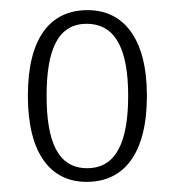

<svg xmlns="http://www.w3.org/2000/svg" viewBox="-20 -739 344 379"><path d="M151 -380C225 -380 270 -436 270 -550C270 -663 224 -719 153 -719C79 -719 35 -664 35 -550C35 -437 79 -380 151 -380ZM152 -407C94 -407 72 -460 72 -550C72 -640 94 -692 151 -692C209 -692 233 -640 233 -550C233 -460 210 -407 152 -407Z"/></svg>

Font: Noto Serif Thai Condensed ExtraLight
Style: Regular
Weight: 200
Width: 3
Designer: Monotype Design Team
Foundry: Monotype Imaging Inc.
Version: Version 2.002